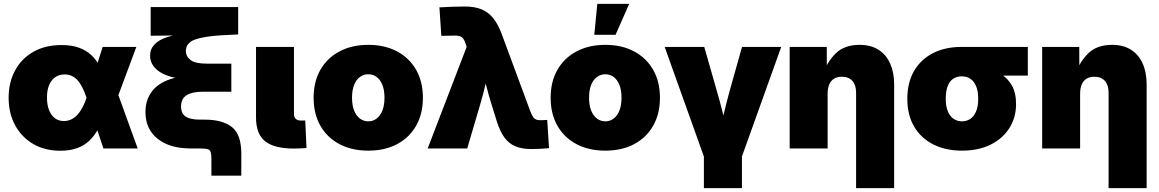

<svg xmlns="http://www.w3.org/2000/svg" viewBox="-20 -764 5964 988"><path d="M290.5 11.7Q210.4 11.7 150.4 -23.4Q90.3 -58.6 57.4 -120.4Q24.4 -182.1 24.4 -260.3Q24.4 -339.8 57.4 -401.1Q90.3 -462.4 151.4 -497.3Q212.4 -532.2 296.9 -532.2Q348.1 -532.2 385.7 -518.8Q423.3 -505.4 449.5 -481Q475.6 -456.5 492.4 -423.8Q509.3 -391.1 519.5 -352.5H551.8L585 -286.1L688.5 0H512.2L424.8 -262.2Q415.5 -290 404.5 -312.3Q393.6 -334.5 380.4 -349.6Q367.2 -364.7 350.3 -372.8Q333.5 -380.9 312.5 -380.9Q284.2 -380.9 263.9 -366.7Q243.7 -352.5 232.7 -326.2Q221.7 -299.8 221.7 -262.7Q221.7 -225.1 232.2 -198Q242.7 -170.9 262.2 -156Q281.7 -141.1 308.6 -141.1Q329.6 -141.1 347.7 -150.1Q365.7 -159.2 379.9 -175Q394 -190.9 405.3 -212.6Q416.5 -234.4 424.8 -259.3L508.3 -522.5H681.6L583.5 -259.3L548.3 -177.7H515.6Q503.4 -135.3 485.1 -100.6Q466.8 -65.9 440.2 -40.5Q413.6 -15.1 376.7 -1.7Q339.8 11.7 290.5 11.7Z M1067.9 140.1V56.6Q1067.9 30.8 1064.2 18.8Q1060.5 6.8 1048.3 3.4Q1036.1 0 1009.8 0H962.4Q853.5 0 791 -50Q728.5 -100.1 728.5 -187Q728.5 -225.6 740.5 -255.6Q752.4 -285.6 773.9 -307.6Q795.4 -329.6 825 -344Q854.5 -358.4 890.1 -365.5Q925.8 -372.6 965.3 -372.6V-355.5Q922.9 -355.5 884.5 -363Q846.2 -370.6 816.4 -385.7Q786.6 -400.9 769.5 -424.1Q752.4 -447.3 752.4 -477.5Q752.4 -511.7 775.4 -535.6Q798.3 -559.6 841.8 -573.5Q885.3 -587.4 946.8 -590.8V-582L755.4 -580.1V-727.5H1205.6V-586.9L1121.6 -582.5Q1032.2 -577.6 984.4 -560.8Q936.5 -543.9 936.5 -501.5Q936.5 -473.1 960.9 -454.8Q985.4 -436.5 1044.4 -436.5H1170.4V-292H1022.9Q968.3 -292 939.9 -273.9Q911.6 -255.9 911.6 -215.8Q911.6 -179.7 935.5 -164.1Q959.5 -148.4 1008.3 -148.4H1032.2Q1125.5 -148.4 1173.6 -110.1Q1221.7 -71.8 1221.7 26.4V140.1Z M1493.7 0.5Q1391.1 0.5 1344.2 -37.1Q1297.4 -74.7 1297.4 -159.2V-522.5H1492.7V-177.7Q1492.7 -161.1 1502 -152.3Q1511.2 -143.6 1528.8 -143.6Q1535.2 -143.6 1540.8 -143.8Q1546.4 -144 1550.8 -144L1557.1 -2.4Q1543.5 -1.5 1527.6 -0.5Q1511.7 0.5 1493.7 0.5Z M1875 11.2Q1790.5 11.2 1727.1 -22.2Q1663.6 -55.7 1628.7 -116.9Q1593.8 -178.2 1593.8 -260.7Q1593.8 -343.8 1628.7 -404.8Q1663.6 -465.8 1727.1 -499.5Q1790.5 -533.2 1875 -533.2Q1960 -533.2 2023.2 -499.5Q2086.4 -465.8 2121.3 -404.8Q2156.2 -343.8 2156.2 -260.7Q2156.2 -178.2 2121.3 -116.9Q2086.4 -55.7 2023.2 -22.2Q1960 11.2 1875 11.2ZM1875 -139.6Q1898.9 -139.6 1917.7 -153.6Q1936.5 -167.5 1947.5 -194.6Q1958.5 -221.7 1958.5 -261.2Q1958.5 -300.8 1947.5 -327.6Q1936.5 -354.5 1917.7 -368.2Q1898.9 -381.8 1875 -381.8Q1851.6 -381.8 1832.5 -368.2Q1813.5 -354.5 1802.5 -327.6Q1791.5 -300.8 1791.5 -261.2Q1791.5 -221.7 1802.5 -194.6Q1813.5 -167.5 1832.5 -153.6Q1851.6 -139.6 1875 -139.6Z M2180.7 0 2381.3 -522.5 2377 -536.6Q2371.6 -554.7 2363.8 -564.9Q2356 -575.2 2343.3 -578.6Q2330.6 -582 2310.1 -580.6L2251 -579.6L2241.2 -726.1Q2271.5 -728 2305.9 -729.2Q2340.3 -730.5 2373 -730.5Q2421.9 -730.5 2457 -716.3Q2492.2 -702.1 2517.8 -670.7Q2543.5 -639.2 2562.5 -586.9L2708.5 -192.4Q2715.8 -173.8 2722.4 -163.3Q2729 -152.8 2739.7 -148.7Q2750.5 -144.5 2768.6 -145.5L2795.9 -147L2805.2 -1.5Q2784.2 0.5 2760.5 1.7Q2736.8 2.9 2713.4 2.9Q2666 2.9 2632.3 -11Q2598.6 -24.9 2575.7 -56.4Q2552.7 -87.9 2536.1 -140.6L2509.8 -225.6Q2493.2 -278.3 2479.7 -332.3Q2466.3 -386.2 2453.6 -442.4H2504.9Q2491.7 -386.2 2479 -332.5Q2466.3 -278.8 2450.7 -225.6L2384.3 0Z M3094.7 11.2Q3010.3 11.2 2946.8 -22.2Q2883.3 -55.7 2848.4 -116.9Q2813.5 -178.2 2813.5 -260.7Q2813.5 -343.8 2848.4 -404.8Q2883.3 -465.8 2946.8 -499.5Q3010.3 -533.2 3094.7 -533.2Q3179.7 -533.2 3242.9 -499.5Q3306.2 -465.8 3341.1 -404.8Q3376 -343.8 3376 -260.7Q3376 -178.2 3341.1 -116.9Q3306.2 -55.7 3242.9 -22.2Q3179.7 11.2 3094.7 11.2ZM3094.7 -139.6Q3118.7 -139.6 3137.5 -153.6Q3156.2 -167.5 3167.2 -194.6Q3178.2 -221.7 3178.2 -261.2Q3178.2 -300.8 3167.2 -327.6Q3156.2 -354.5 3137.5 -368.2Q3118.7 -381.8 3094.7 -381.8Q3071.3 -381.8 3052.2 -368.2Q3033.2 -354.5 3022.2 -327.6Q3011.2 -300.8 3011.2 -261.2Q3011.2 -221.7 3022.2 -194.6Q3033.2 -167.5 3052.2 -153.6Q3071.3 -139.6 3094.7 -139.6ZM3038.1 -585 3053.7 -744.1H3217.8L3147.5 -585Z M3608.9 60.5 3400.4 -522.5H3604L3668.5 -296.9Q3684.1 -243.7 3697.5 -189.7Q3710.9 -135.7 3724.1 -80.1H3681.2Q3694.3 -135.7 3707.3 -189.7Q3720.2 -243.7 3734.9 -296.9L3798.3 -522.5H4000L3791 60.5ZM3602.1 204.1V-1H3797.9V204.1Z M4238.8 -280.8V0H4043.5V-522.5H4234.4L4234.9 -380.9H4213.9Q4236.8 -446.8 4281.2 -490Q4325.7 -533.2 4403.3 -533.2Q4460.9 -533.2 4500.5 -508.1Q4540 -482.9 4560.5 -437.3Q4581.1 -391.6 4581.1 -330.1V204.1H4385.3V-287.1Q4385.3 -326.2 4366.2 -347.7Q4347.2 -369.1 4312 -369.1Q4289.1 -369.1 4272.5 -359.4Q4255.9 -349.6 4247.3 -329.8Q4238.8 -310.1 4238.8 -280.8Z M4930.2 11.2Q4845.7 11.2 4782.2 -21Q4718.8 -53.2 4683.8 -113Q4648.9 -172.9 4648.9 -255.4Q4648.9 -338.4 4683.1 -397.9Q4717.3 -457.5 4780 -490Q4842.8 -522.5 4927.2 -522.5H5269V-375H5029.3L4927.2 -371.1Q4903.8 -371.1 4885.3 -358.9Q4866.7 -346.7 4856.7 -321Q4846.7 -295.4 4846.7 -255.4Q4846.7 -216.3 4857.7 -190.4Q4868.7 -164.6 4887.7 -152.1Q4906.7 -139.6 4930.2 -139.6Q4954.1 -139.6 4972.9 -152.1Q4991.7 -164.6 5002.7 -190.4Q5013.7 -216.3 5013.7 -255.4Q5013.7 -295.4 5002.7 -321Q4991.7 -346.7 4972.9 -358.9Q4954.1 -371.1 4930.2 -371.1V-428.2Q4985.8 -428.2 5035.9 -418.7Q5085.9 -409.2 5125 -386.5Q5164.1 -363.8 5186.3 -325.2Q5208.5 -286.6 5208.5 -229Q5208.5 -159.7 5174.3 -105.2Q5140.1 -50.8 5077.6 -19.8Q5015.1 11.2 4930.2 11.2Z M5538.1 -280.8V0H5342.8V-522.5H5533.7L5534.2 -380.9H5513.2Q5536.1 -446.8 5580.6 -490Q5625 -533.2 5702.6 -533.2Q5760.3 -533.2 5799.8 -508.1Q5839.4 -482.9 5859.9 -437.3Q5880.4 -391.6 5880.4 -330.1V204.1H5684.6V-287.1Q5684.6 -326.2 5665.5 -347.7Q5646.5 -369.1 5611.3 -369.1Q5588.4 -369.1 5571.8 -359.4Q5555.2 -349.6 5546.6 -329.8Q5538.1 -310.1 5538.1 -280.8Z"/></svg>

Font: Inter 28pt Black
Style: Regular
Weight: 900
Designer: Rasmus Andersson
Foundry: rsms
Version: Version 4.001;git-66647c0bb